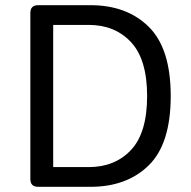

<svg xmlns="http://www.w3.org/2000/svg" viewBox="-20 -720 735 740"><path d="M547 -350Q547 -491 485 -557.5Q423 -624 322 -624H185V-76H322Q423 -76 485 -142Q547 -208 547 -350ZM638 -350Q638 -166 553.5 -83Q469 0 329 0H127Q97 0 97 -30V-670Q97 -700 127 -700H329Q469 -700 553.5 -616.5Q638 -533 638 -350Z"/></svg>

Font: mmAsap
Style: Regular
Weight: 400
Designer: Pablo Cosgaya
Foundry: Omnibus-Type
Version: Version 1.001